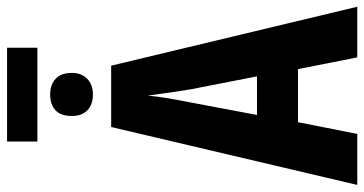

<svg xmlns="http://www.w3.org/2000/svg" viewBox="-270 -786 1056 557"><g transform="rotate(-90 258.5 -508.0)"><path d="M126 -928V-1016H398V-928ZM262 -891Q291 -891 308 -875Q325 -859 325 -828Q325 -800 308 -783.5Q291 -767 262 -767Q233 -767 216.5 -783Q200 -799 200 -828Q200 -860 216.5 -875.5Q233 -891 262 -891ZM370 0 336 -172H182L148 0H0L168 -714H346L517 0ZM278 -480Q274 -504 270.5 -526.5Q267 -549 264.5 -569.5Q262 -590 259 -608Q257 -582 251.5 -549.5Q246 -517 239 -482L203 -291H315Z"/></g></svg>

Font: Noto Sans Display ExtraCondensed
Style: Bold
Weight: 700
Width: 2
Designer: Monotype Design Team
Foundry: Monotype Imaging Inc.
Version: Version 2.003